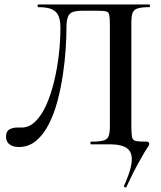

<svg xmlns="http://www.w3.org/2000/svg" viewBox="-20 -645 721 858"><path d="M545 190Q544 194 538.5 192Q533 190 534 186Q557 135 565 99.5Q573 64 565.5 42Q558 20 534.5 10Q511 0 471 0H386Q384 0 384 -6Q384 -12 386 -12Q424 -12 442 -17Q460 -22 465.5 -37Q471 -52 471 -81V-535Q471 -566 468 -579Q465 -592 453 -594.5Q441 -597 411 -597H350Q323 -597 307 -592Q291 -587 284 -571Q277 -555 277 -521Q277 -481 273.5 -426Q270 -371 261 -311Q252 -251 237 -194Q222 -137 198 -90Q174 -43 141 -15.5Q108 12 64 12Q39 12 23 0.5Q7 -11 7 -34Q7 -58 22 -66.5Q37 -75 55 -75Q60 -75 65.5 -75Q71 -75 76 -75Q111 -75 139 -103Q167 -131 187.5 -177.5Q208 -224 222 -282Q236 -340 243 -401.5Q250 -463 250 -521Q250 -552 242 -572.5Q234 -593 213 -603Q192 -613 151 -613Q148 -613 148 -619Q148 -625 151 -625Q157 -625 186 -625Q215 -625 258.5 -625Q302 -625 352.5 -625Q403 -625 453.5 -625Q504 -625 546.5 -625Q589 -625 616.5 -625Q644 -625 648 -625Q650 -625 650 -619Q650 -613 648 -613Q613 -613 595.5 -607.5Q578 -602 572.5 -587.5Q567 -573 567 -544V-81Q567 -47 570 -32.5Q573 -18 587 -15Q601 -12 635 -12Q647 -12 647 -2Q647 3 642 10Q637 17 626 35Q615 53 595 89.5Q575 126 545 190Z"/></svg>

Font: Cormorant SemiBold
Style: Regular
Weight: 600
Designer: Christian Thalmann (Catharsis Fonts)
Foundry: Catharsis Fonts
Version: Version 4.000